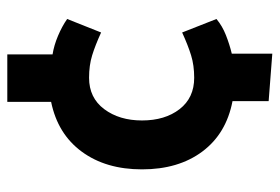

<svg xmlns="http://www.w3.org/2000/svg" viewBox="-140 -511 766 526"><g transform="rotate(-90 243.0 -248.0)"><path d="M357 -611V-487Q382 -483 408 -472Q434 -461 454 -447L417 -354Q382 -370 354.5 -378.5Q327 -387 293 -387Q238 -387 207 -345.5Q176 -304 176 -242Q176 -179 207 -139Q238 -99 293 -99Q327 -99 354.5 -107.5Q382 -116 417 -132L454 -38Q435 -22 409.5 -12Q384 -2 359 4V115L229 105V6Q140 -11 91 -76.5Q42 -142 42 -242Q42 -341 90.5 -407Q139 -473 227 -491V-611Z"/></g></svg>

Font: Palanquin
Style: Bold
Weight: 700
Designer: Pria Ravichandran
Version: Version 1.0.4